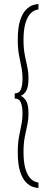

<svg xmlns="http://www.w3.org/2000/svg" viewBox="-20 -771 245 951"><path d="M170.5 160Q160 160 142.8 154.5Q125.5 149 108.2 131.5Q91 114 79.5 78.5Q68 43 68 -17.5Q68 -60 73.8 -92Q79.5 -124 85.5 -151.8Q91.5 -179.5 91.5 -209.5Q91.5 -242.5 83.5 -262.8Q75.5 -283 53 -283V-308.5Q75.5 -308.5 83.5 -328.5Q91.5 -348.5 91.5 -382Q91.5 -412.5 85.5 -440.2Q79.5 -468 73.8 -499.8Q68 -531.5 68 -573.5Q68 -634 79.5 -669.5Q91 -705 108.2 -722.5Q125.5 -740 142.8 -745.5Q160 -751 170.5 -751V-724Q164.5 -724 152.2 -719.2Q140 -714.5 127.2 -699.5Q114.5 -684.5 105.5 -654Q96.5 -623.5 96.5 -572Q96.5 -531 102.5 -500Q108.5 -469 114.8 -441.2Q121 -413.5 121 -382.5Q121 -338 108.8 -319.2Q96.5 -300.5 82.5 -296.5Q96.5 -291 108.8 -272.5Q121 -254 121 -209.5Q121 -178.5 114.8 -150.5Q108.5 -122.5 102.5 -91.2Q96.5 -60 96.5 -19Q96.5 32.5 105.5 63Q114.5 93.5 127.2 108.5Q140 123.5 152.2 128.2Q164.5 133 170.5 133Z"/></svg>

Font: Imbue 50pt Black
Style: Regular
Weight: 900
Designer: Tyler Finck
Foundry: Etcetera Type Company
Version: Version 1.102; ttfautohint (v1.8.3)